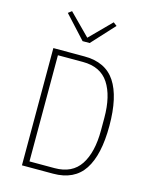

<svg xmlns="http://www.w3.org/2000/svg" viewBox="-135 -1017 870 1104"><g transform="rotate(15 300.0 -465.5)"><path d="M105 -698H290Q416 -698 474 -610Q532 -522 532 -349Q532 -176 474 -88Q416 0 290 0H105ZM290 -33Q395 -33 443.5 -107Q492 -181 492 -312V-386Q492 -517 443.5 -591Q395 -665 290 -665H141V-33ZM257 -780 133 -915 154 -931 278 -806 402 -931 423 -915 299 -780Z"/></g></svg>

Font: IBM Plex Mono ExtraLight
Style: Regular
Weight: 200
Monospace: yes
Designer: Mike Abbink, Paul van der Laan, Pieter van Rosmalen
Foundry: Bold Monday
Version: Version 2.3